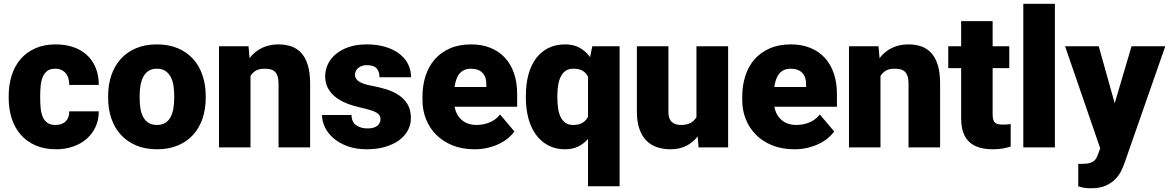

<svg xmlns="http://www.w3.org/2000/svg" viewBox="-20 -770 6107 1003"><path d="M269.5 -117.2Q304.2 -117.2 323.2 -136Q342.3 -154.8 341.8 -188.5H496.1Q496.1 -143.6 479.2 -107.2Q462.4 -70.8 432.6 -44.7Q402.8 -18.6 361.8 -4.4Q320.8 9.8 273.4 9.8Q211.4 9.8 165 -10.7Q118.7 -31.2 87.6 -67.1Q56.6 -103 41 -152.1Q25.4 -201.2 25.4 -258.3V-269.5Q25.4 -326.7 41 -376Q56.6 -425.3 87.4 -461.2Q118.2 -497.1 164.3 -517.6Q210.4 -538.1 272 -538.1Q321.8 -538.1 363 -523.9Q404.3 -509.8 433.8 -482.7Q463.4 -455.6 479.7 -416Q496.1 -376.5 496.1 -326.2H341.8Q341.8 -343.8 337.6 -359.4Q333.5 -375 324.2 -386.5Q314.9 -397.9 301 -404.5Q287.1 -411.1 268.1 -411.1Q242.7 -411.1 227.3 -399.7Q211.9 -388.2 203.6 -368.9Q195.3 -349.6 192.6 -323.7Q189.9 -297.9 189.9 -269.5V-258.3Q189.9 -229 192.6 -203.4Q195.3 -177.7 203.6 -158.4Q211.9 -139.2 227.8 -128.2Q243.7 -117.2 269.5 -117.2Z M544.9 -269Q544.9 -326.7 561.5 -376Q578.1 -425.3 610.4 -461.4Q642.6 -497.6 690.2 -517.8Q737.8 -538.1 799.3 -538.1Q861.8 -538.1 909.4 -517.8Q957 -497.6 989.3 -461.4Q1021.5 -425.3 1038.1 -376Q1054.7 -326.7 1054.7 -269V-258.8Q1054.7 -200.7 1038.3 -151.6Q1022 -102.5 989.7 -66.7Q957.5 -30.8 909.9 -10.5Q862.3 9.8 800.3 9.8Q738.3 9.8 690.7 -10.5Q643.1 -30.8 610.6 -66.7Q578.1 -102.5 561.5 -151.6Q544.9 -200.7 544.9 -258.8ZM709.5 -258.8Q709.5 -229 713.6 -203.1Q717.8 -177.2 728.3 -158.2Q738.8 -139.2 756.3 -128.2Q773.9 -117.2 800.3 -117.2Q826.2 -117.2 843.5 -128.2Q860.8 -139.2 871.1 -158.2Q881.3 -177.2 885.7 -203.1Q890.1 -229 890.1 -258.8V-269Q890.1 -297.9 886 -323.7Q881.8 -349.6 871.3 -368.9Q860.8 -388.2 843.3 -399.7Q825.7 -411.1 799.3 -411.1Q773.4 -411.1 756.1 -399.7Q738.8 -388.2 728.5 -368.9Q718.3 -349.6 713.9 -323.7Q709.5 -297.9 709.5 -269Z M1278.3 -528.3 1283.7 -466.3Q1310.5 -501.5 1348.9 -519.8Q1387.2 -538.1 1434.6 -538.1Q1471.2 -538.1 1501.7 -527.6Q1532.2 -517.1 1554.2 -492.9Q1576.2 -468.8 1588.1 -429.4Q1600.1 -390.1 1600.1 -332.5V0H1435.1V-333Q1435.1 -356.9 1429.9 -372.1Q1424.8 -387.2 1415.3 -396Q1405.8 -404.8 1391.8 -408Q1377.9 -411.1 1360.4 -411.1Q1334 -411.1 1316.7 -400.9Q1299.3 -390.6 1288.6 -373V0H1124V-528.3Z M1967.8 -148.4Q1967.8 -158.7 1963.1 -166.5Q1958.5 -174.3 1946.8 -181.4Q1935.1 -188.5 1915 -194.8Q1895 -201.2 1864.3 -208Q1825.7 -216.3 1791.7 -229.7Q1757.8 -243.2 1732.7 -262.9Q1707.5 -282.7 1693.1 -309.6Q1678.7 -336.4 1678.7 -371.1Q1678.7 -404.8 1693.1 -435.1Q1707.5 -465.3 1735.4 -488.3Q1763.2 -511.2 1803.7 -524.7Q1844.2 -538.1 1896 -538.1Q1949.2 -538.1 1992.2 -525.4Q2035.2 -512.7 2065.2 -490Q2095.2 -467.3 2111.3 -435.8Q2127.4 -404.3 2127.4 -366.2H1962.4Q1962.4 -396.5 1947.3 -413.1Q1932.1 -429.7 1895.5 -429.7Q1882.8 -429.7 1871.8 -426Q1860.8 -422.4 1852.5 -415.8Q1844.2 -409.2 1839.4 -399.9Q1834.5 -390.6 1834.5 -379.4Q1834.5 -357.9 1855.2 -344.2Q1876 -330.6 1922.4 -321.8Q1962.4 -314.5 1999.3 -303Q2036.1 -291.5 2064.5 -272.2Q2092.8 -252.9 2109.6 -224.1Q2126.5 -195.3 2126.5 -153.3Q2126.5 -118.2 2110.4 -88.4Q2094.2 -58.6 2064.2 -36.9Q2034.2 -15.1 1991.7 -2.7Q1949.2 9.8 1896 9.8Q1838.9 9.8 1795.2 -6.3Q1751.5 -22.5 1721.9 -48.1Q1692.4 -73.7 1677.2 -105.7Q1662.1 -137.7 1662.1 -169.4H1815.9Q1816.9 -132.8 1840.3 -116Q1863.8 -99.1 1900.4 -99.1Q1934.1 -99.1 1950.9 -112.8Q1967.8 -126.5 1967.8 -148.4Z M2459 9.8Q2394.5 9.8 2343.8 -10.7Q2293 -31.2 2258.3 -66.4Q2223.6 -101.6 2205.3 -147.9Q2187 -194.3 2187 -246.6V-265.1Q2187 -322.8 2202.9 -372.8Q2218.8 -422.9 2250.7 -459.5Q2282.7 -496.1 2330.3 -517.1Q2377.9 -538.1 2441.4 -538.1Q2497.6 -538.1 2542.2 -520Q2586.9 -502 2617.9 -468.3Q2648.9 -434.6 2665.3 -386.7Q2681.6 -338.9 2681.6 -279.3V-212.4H2354.5Q2363.3 -168 2393.1 -142.6Q2422.9 -117.2 2470.2 -117.2Q2503.9 -117.2 2536.4 -129.9Q2568.8 -142.6 2592.3 -171.9L2667.5 -83Q2654.8 -65.4 2635 -48.8Q2615.2 -32.2 2588.9 -19.3Q2562.5 -6.3 2529.8 1.7Q2497.1 9.8 2459 9.8ZM2440.4 -411.1Q2419.4 -411.1 2404.3 -403.8Q2389.2 -396.5 2379.2 -383.8Q2369.1 -371.1 2363.3 -353.5Q2357.4 -335.9 2354.5 -315.4H2520.5V-328.1Q2521.5 -367.7 2500.5 -389.4Q2479.5 -411.1 2440.4 -411.1Z M2727.1 -269.5Q2727.1 -329.6 2740.2 -379.2Q2753.4 -428.7 2779.5 -464.1Q2805.7 -499.5 2844 -518.8Q2882.3 -538.1 2932.6 -538.1Q2976.1 -538.1 3007.8 -520.5Q3039.6 -502.9 3062.5 -471.7L3074.2 -528.3H3216.8V203.1H3051.8V-43.9Q3029.3 -18.6 3000 -4.4Q2970.7 9.8 2931.6 9.8Q2881.8 9.8 2843.5 -10.7Q2805.2 -31.2 2779.3 -67.1Q2753.4 -103 2740.2 -152.3Q2727.1 -201.7 2727.1 -259.3ZM2891.6 -259.3Q2891.6 -229.5 2895.5 -203.6Q2899.4 -177.7 2908.9 -158.4Q2918.5 -139.2 2934.3 -128.2Q2950.2 -117.2 2973.6 -117.2Q3003.9 -117.2 3022.7 -128.4Q3041.5 -139.6 3051.8 -160.2V-369.1Q3041.5 -390.1 3022.9 -400.6Q3004.4 -411.1 2974.6 -411.1Q2951.7 -411.1 2935.8 -400.6Q2919.9 -390.1 2910.2 -371.1Q2900.4 -352.1 2896 -326.2Q2891.6 -300.3 2891.6 -269.5Z M3624.5 -57.1Q3599.6 -25.4 3564.5 -7.8Q3529.3 9.8 3483.4 9.8Q3444.3 9.8 3411.9 -1.2Q3379.4 -12.2 3356.2 -35.9Q3333 -59.6 3320.1 -96.9Q3307.1 -134.3 3307.1 -186.5V-528.3H3471.7V-185.5Q3471.7 -150.4 3488.5 -133.8Q3505.4 -117.2 3537.6 -117.2Q3568.4 -117.2 3587.6 -127.9Q3606.9 -138.7 3618.2 -157.7V-528.3H3783.7V0H3629.4Z M4129.4 9.8Q4064.9 9.8 4014.2 -10.7Q3963.4 -31.2 3928.7 -66.4Q3894 -101.6 3875.7 -147.9Q3857.4 -194.3 3857.4 -246.6V-265.1Q3857.4 -322.8 3873.3 -372.8Q3889.2 -422.9 3921.1 -459.5Q3953.1 -496.1 4000.7 -517.1Q4048.3 -538.1 4111.8 -538.1Q4168 -538.1 4212.6 -520Q4257.3 -502 4288.3 -468.3Q4319.3 -434.6 4335.7 -386.7Q4352.1 -338.9 4352.1 -279.3V-212.4H4024.9Q4033.7 -168 4063.5 -142.6Q4093.3 -117.2 4140.6 -117.2Q4174.3 -117.2 4206.8 -129.9Q4239.3 -142.6 4262.7 -171.9L4337.9 -83Q4325.2 -65.4 4305.4 -48.8Q4285.6 -32.2 4259.3 -19.3Q4232.9 -6.3 4200.2 1.7Q4167.5 9.8 4129.4 9.8ZM4110.8 -411.1Q4089.8 -411.1 4074.7 -403.8Q4059.6 -396.5 4049.6 -383.8Q4039.6 -371.1 4033.7 -353.5Q4027.8 -335.9 4024.9 -315.4H4190.9V-328.1Q4191.9 -367.7 4170.9 -389.4Q4149.9 -411.1 4110.8 -411.1Z M4569.3 -528.3 4574.7 -466.3Q4601.6 -501.5 4639.9 -519.8Q4678.2 -538.1 4725.6 -538.1Q4762.2 -538.1 4792.7 -527.6Q4823.2 -517.1 4845.2 -492.9Q4867.2 -468.8 4879.2 -429.4Q4891.1 -390.1 4891.1 -332.5V0H4726.1V-333Q4726.1 -356.9 4720.9 -372.1Q4715.8 -387.2 4706.3 -396Q4696.8 -404.8 4682.9 -408Q4668.9 -411.1 4651.4 -411.1Q4625 -411.1 4607.7 -400.9Q4590.3 -390.6 4579.6 -373V0H4415V-528.3Z M5165.5 -659.7V-528.3H5252.4V-414.1H5165.5V-172.4Q5165.5 -156.7 5168.2 -146.5Q5170.9 -136.2 5177 -130.1Q5183.1 -124 5193.4 -121.6Q5203.6 -119.1 5218.8 -119.1Q5232.9 -119.1 5242.2 -119.9Q5251.5 -120.6 5259.8 -122.1V-4.4Q5238.3 2.4 5215.8 6.1Q5193.4 9.8 5167 9.8Q5127.4 9.8 5096.4 0.7Q5065.4 -8.3 5044.2 -27.8Q5022.9 -47.4 5012 -78.1Q5001 -108.9 5001 -151.9V-414.1H4933.6V-528.3H5001V-659.7Z M5490.7 0H5325.7V-750H5490.7Z M5803.2 -230.5 5891.1 -528.3H6067.4L5855.5 78.6Q5848.6 98.6 5837.4 122.1Q5826.2 145.5 5806.4 165.8Q5786.6 186 5756.3 199.7Q5726.1 213.4 5680.7 213.4Q5668.5 213.4 5660.4 212.9Q5652.3 212.4 5645.5 211.2Q5638.7 210 5631.1 208.3Q5623.5 206.5 5612.8 203.6V85.9H5633.8Q5653.3 85.9 5667 83Q5680.7 80.1 5689.9 74.2Q5699.2 68.4 5704.8 59.8Q5710.4 51.3 5714.4 40L5727.5 4.9L5543.9 -528.3H5719.7Z"/></svg>

Font: RobotoDraft
Style: Black
Weight: 900
Designer: Google
Version: Version 2.000980w3; 2014; ttfautohint (v1.1) -l 5 -r 24 -G 4